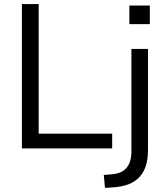

<svg xmlns="http://www.w3.org/2000/svg" viewBox="-20 -725 819 938"><path d="M87 0V-705H169V-72H528V0ZM612 -607V-698H712V-607ZM493 193 487 130 530 126Q576 122 599 94Q622 66 622 15V-486H703V7Q703 51 693 83.5Q683 116 662 139Q641 162 610 174.5Q579 187 536 190Z"/></svg>

Font: Nunito Sans 12pt ExtraLight 12pt
Style: Regular
Weight: 400
Version: Version 3.101;gftools[0.9.27]